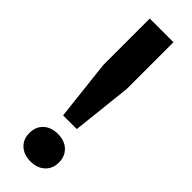

<svg xmlns="http://www.w3.org/2000/svg" viewBox="-254 -753 774 774"><g transform="rotate(45 133.0 -366.0)"><path d="M94.5 -217 65.5 -474V-740H200.5V-474L172.5 -217ZM133 7.5Q95.5 7.5 72 -13.5Q48.5 -34.5 48.5 -70.5Q48.5 -107 71.5 -128.2Q94.5 -149.5 133 -149.5Q171 -149.5 194 -127.8Q217 -106 217 -70.5Q217 -35.5 193.8 -14Q170.5 7.5 133 7.5Z"/></g></svg>

Font: Encode Sans SemiCondensed SemiCondensed SemiBold
Style: Regular
Weight: 600
Width: 4
Designer: Multiple Designers
Foundry: Impallari Type
Version: Version 3.000; ttfautohint (v1.8.3) -l 8 -r 50 -G 200 -x 14 